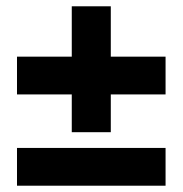

<svg xmlns="http://www.w3.org/2000/svg" viewBox="-20 -590 580 610"><path d="M208 -170V-290H34V-410H208V-570H332V-410H506V-290H332V-170ZM34 0V-120H506V0Z"/></svg>

Font: Assistant ExtraLight ExtraBold
Style: Regular
Weight: 800
Version: Version 3.000